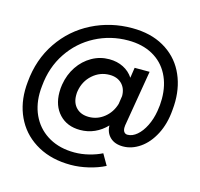

<svg xmlns="http://www.w3.org/2000/svg" viewBox="-127 -853 1251 1201"><g transform="rotate(15 498.0 -252.0)"><path d="M36 -166Q36 -193 39 -221Q52 -369 128.5 -481.5Q205 -594 325 -654.5Q445 -715 584 -715Q704 -715 789.5 -666Q875 -617 918.5 -532.5Q962 -448 962 -342Q962 -314 959 -285Q952 -195 916.5 -126.5Q881 -58 828 -21.5Q775 15 718 15Q665 15 634.5 -14Q604 -43 603 -90Q569 -54 525.5 -34.5Q482 -15 432 -15Q348 -15 297.5 -68.5Q247 -122 247 -210Q247 -237 251 -260Q262 -327 297 -379Q332 -431 384 -460.5Q436 -490 496 -490Q547 -490 587.5 -469.5Q628 -449 652 -412L662 -479H759L698 -116Q697 -111 697 -101Q697 -83 705 -73Q713 -63 727 -63Q758 -63 787.5 -88Q817 -113 839 -157Q861 -201 870 -255Q877 -294 877 -335Q877 -424 841.5 -492Q806 -560 739 -597Q672 -634 580 -634Q466 -634 367.5 -582.5Q269 -531 206 -437Q143 -343 132 -220Q129 -195 129 -170Q129 -83 166 -15Q203 53 272 91.5Q341 130 434 130Q481 130 528.5 118Q576 106 611 88L652 159Q605 183 546 197Q487 211 432 211Q310 211 220 161.5Q130 112 83 26.5Q36 -59 36 -166ZM353 -219Q353 -168 383 -138Q413 -108 464 -108Q519 -108 563 -143Q607 -178 624 -235L632 -288Q632 -337 602.5 -366.5Q573 -396 523 -396Q461 -396 413.5 -354Q366 -312 355 -246Q353 -237 353 -219Z"/></g></svg>

Font: Oak Sans Semibold
Style: Italic
Weight: 600
Italic angle: -9.49998°
Foundry: Erik Kennedy, Walven
Version: Version 1.000